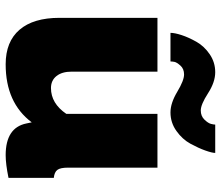

<svg xmlns="http://www.w3.org/2000/svg" viewBox="-71 -699 780 678"><g transform="rotate(90 319.0 -360.0)"><path d="M243 -620Q223 -620 211.5 -607Q200 -594 198.5 -586Q197 -578 197 -572H96Q96 -587 104 -611.5Q112 -636 127.5 -663.5Q143 -691 171.5 -710.5Q200 -730 235 -730Q270 -730 309.5 -704.5Q349 -679 370 -679Q390 -679 402.5 -692Q415 -705 417.5 -715Q420 -725 420 -730H520Q520 -719 511.5 -695Q503 -671 487.5 -642.5Q472 -614 442.5 -593Q413 -572 377 -572Q344 -572 304 -596Q264 -620 243 -620ZM43 -180V-526H233V-223Q233 -189 248.5 -169.5Q264 -150 291 -150Q345 -150 382 -204V-526H572V-210Q572 -183 580 -172.5Q588 -162 608 -160V0Q559 10 528 10Q431 10 416 -63L412 -82Q343 10 207 10Q127 10 85 -39Q43 -88 43 -180Z"/></g></svg>

Font: Raleway-v4020 Black
Style: Regular
Weight: 900
Designer: Matt McInerney, Pablo Impallari, Rodrigo Fuenzalida
Foundry: Matt McInerney, Pablo Impallari, Rodrigo Fuenzalida
Version: Version 4.020;PS 004.020;hotconv 1.0.88;makeotf.lib2.5.64775